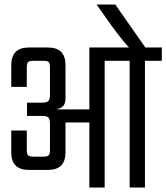

<svg xmlns="http://www.w3.org/2000/svg" viewBox="-20 -833 739 853"><path d="M492 -813 635 -609H566Q550 -624 527 -652Q504 -680 477 -717L409 -813ZM377 -622H445V0H377ZM189 -347H424V-289H230ZM399 -622H520V-563H399ZM192 -622Q232 -622 251.5 -602.5Q271 -583 271 -543V-396Q271 -374 261 -362.5Q251 -351 234 -349V-347Q251 -346 261 -334.5Q271 -323 271 -301V-157Q271 -117 251.5 -97.5Q232 -78 192 -78H109Q69 -78 49.5 -97.5Q30 -117 30 -157V-253H99V-168Q99 -149 105 -143Q111 -137 130 -137H171Q191 -137 196.5 -143Q202 -149 202 -168V-284Q202 -304 195 -311Q188 -318 168 -318H100V-377H168Q188 -377 195 -384.5Q202 -392 202 -411V-532Q202 -552 196.5 -557.5Q191 -563 171 -563H130Q111 -563 105 -557.5Q99 -552 99 -532V-447H30V-543Q30 -583 49.5 -602.5Q69 -622 109 -622ZM556 -582H624V0H556ZM481 -622H699V-563H481Z"/></svg>

Font: Teko Light Light
Style: Regular
Weight: 300
Version: Version 2.000;gftools[0.9.28.dev9+g7d2139d.d20230707]